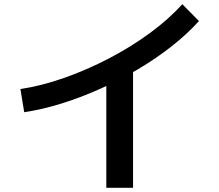

<svg xmlns="http://www.w3.org/2000/svg" viewBox="-20 -820 1040 912"><path d="M77 -397Q177 -412 285 -450Q393 -488 497.5 -542.5Q602 -597 692 -663Q782 -729 846 -800L925 -720Q870 -659 796.5 -601Q723 -543 637 -492Q551 -441 459 -399.5Q367 -358 274.5 -329Q182 -300 95 -287ZM485 72V-502H612V72Z"/></svg>

Font: M PLUS 2 SemiBold
Style: Regular
Weight: 600
Designer: Coji Morishita
Foundry: UNDERFOREST DESIGN
Version: Version 1.001